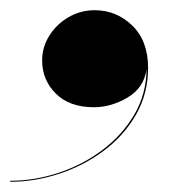

<svg xmlns="http://www.w3.org/2000/svg" viewBox="-54 -200 368 376"><path d="M28.5 -82Q28.5 -107.5 42.5 -130Q56.5 -152.5 80 -166.2Q103.5 -180 131.5 -180Q174 -180 205 -150Q236 -120 236 -67Q236 -16.5 212.2 24.8Q188.5 66 149.2 95.2Q110 124.5 62.2 140.2Q14.5 156 -34 156V154Q13.5 154 60.5 138.5Q107.5 123 146.2 94Q185 65 208.8 24.8Q232.5 -15.5 233 -64.5Q228 -28 195.8 -9Q163.5 10 130 10Q82 10 55.2 -16.8Q28.5 -43.5 28.5 -82Z"/></svg>

Font: Bodoni* 96
Style: Bold Italic
Weight: 700
Italic angle: -13°
Version: Version 2.2